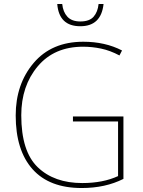

<svg xmlns="http://www.w3.org/2000/svg" viewBox="-20 -936 717 966"><path d="M347 -350V-325H574V-50Q498 -15 394 -15Q253 -15 170 -94.5Q87 -174 87 -356Q87 -504 170 -602.5Q253 -701 398 -701Q443 -701 488.5 -691.5Q534 -682 581 -657L594 -682Q509 -726 399 -726Q240 -726 149.5 -619.5Q59 -513 59 -355Q59 -180 143.5 -85Q228 10 391 10Q510 10 601 -36V-350ZM501 -916H476Q472 -876 451 -852Q430 -828 384 -828Q341 -828 319 -852Q297 -876 293 -916H268Q277 -804 384 -804Q489 -804 501 -916Z"/></svg>

Font: Noto Sans Display Thin
Style: Regular
Weight: 250
Designer: Monotype Design Team
Foundry: Monotype Imaging Inc.
Version: Version 1.900